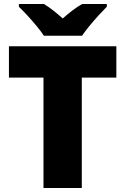

<svg xmlns="http://www.w3.org/2000/svg" viewBox="-20 -947 631 967"><path d="M392 0H199V-556H25V-714H566V-556H392ZM201 -767Q186 -790 163.5 -817Q141 -844 117.5 -869.5Q94 -895 75 -913V-927H201Q227 -911 248.5 -894Q270 -877 296 -854Q322 -877 345 -894.5Q368 -912 394 -927H518V-913Q501 -896 477.5 -870.5Q454 -845 431.5 -817.5Q409 -790 393 -767Z"/></svg>

Font: Noto Sans Ethiopic Black
Style: Regular
Weight: 900
Designer: Monotype Design Team
Foundry: Monotype Imaging Inc.
Version: Version 2.102; ttfautohint (v1.8.4.7-5d5b)